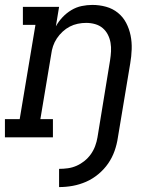

<svg xmlns="http://www.w3.org/2000/svg" viewBox="-30 -558 650 780"><path d="M210 202V128Q228 128 246 125.5Q264 123 281 115.5Q298 108 313 96Q328 84 339 68.5Q350 53 356.5 35.5Q363 18 366 0L417 -312Q420 -331 421 -349Q422 -367 419 -384.5Q416 -402 408 -417.5Q400 -433 387 -444Q374 -455 356.5 -460Q339 -465 320 -465Q303 -465 286 -461.5Q269 -458 253.5 -450Q238 -442 224.5 -429.5Q211 -417 201 -402Q191 -387 185.5 -370.5Q180 -354 178 -337L134 -74H185V0H-10V-74H50L114 -457H63V-530H210L197 -451Q208 -471 224 -488Q240 -505 260 -517Q280 -529 302 -533.5Q324 -538 345 -538Q374 -538 401 -530.5Q428 -523 449 -506Q470 -489 482.5 -465Q495 -441 500.5 -414Q506 -387 505 -358Q504 -329 499 -300L449 0Q445 28 435.5 55Q426 82 409.5 106Q393 130 369.5 149.5Q346 169 319.5 180.5Q293 192 265.5 197Q238 202 210 202Z"/></svg>

Font: Iosevka Curly Slab ExObl
Style: Regular
Weight: 400
Width: 7
Italic angle: -9°
Monospace: yes
Designer: Belleve Invis
Foundry: Belleve Invis
Version: Version 11.1.0; ttfautohint (v1.8.3)